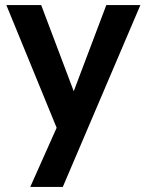

<svg xmlns="http://www.w3.org/2000/svg" viewBox="-20 -530 576 755"><path d="M99 205 231 -91 254 -129 398 -510H532L227 205ZM212 -5 5 -510H142L315 -52Z"/></svg>

Font: Instrument Sans SemiBold
Style: Regular
Weight: 600
Designer: Rodrigo Fuenzalida
Foundry: fragTYPE
Version: Version 1.000;gftools[0.9.28]